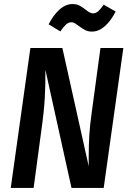

<svg xmlns="http://www.w3.org/2000/svg" viewBox="-20 -928 639 948"><path d="M492 0H333L204 -584Q205 -512 201 -443Q197 -374 184 -283L146 0H33L130 -691H288L418 -107V-153Q418 -213 421 -261Q424 -309 432 -366L476 -691H589ZM370 -799Q357 -809 349.5 -813.5Q342 -818 333 -818Q318 -818 306 -807Q294 -796 278 -773L220 -808Q243 -853 273.5 -880.5Q304 -908 338 -908Q358 -908 372.5 -900.5Q387 -893 403 -880Q425 -862 439 -862Q453 -862 465 -872.5Q477 -883 492 -905L551 -871Q527 -824 497 -798Q467 -772 434 -772Q416 -772 402.5 -778.5Q389 -785 370 -799Z"/></svg>

Font: Fira Sans Condensed Medium
Style: Italic
Weight: 500
Width: 3
Italic angle: -8°
Designer: bBox Type GmbH & Carrois Corporate GbR & Edenspiekermann AG
Foundry: bBox Type GmbH & Carrois Corporate GbR & Edenspiekermann AG
Version: Version 4.301